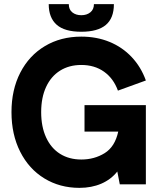

<svg xmlns="http://www.w3.org/2000/svg" viewBox="-20 -891 776 928"><path d="M35.5 -349Q35.5 -457 78 -539.8Q120.5 -622.5 197 -668.2Q273.5 -714 373 -714Q447.5 -714 509.5 -688.5Q571.5 -663 616.5 -615.2Q661.5 -567.5 685 -502L550 -453Q528.5 -512 482.8 -544.5Q437 -577 373 -577Q314 -577 270.2 -549.5Q226.5 -522 202.8 -470.8Q179 -419.5 179 -349Q179 -278.5 202.8 -226.8Q226.5 -175 270.2 -147.5Q314 -120 373 -120Q436 -120 485.8 -150.8Q535.5 -181.5 551.5 -255H388.5V-383H685V0H559L547 -62Q516.5 -23.5 469.5 -3.2Q422.5 17 364 17Q269 17 194.2 -28.8Q119.5 -74.5 77.5 -157.8Q35.5 -241 35.5 -349ZM215.5 -871H312.5Q312.5 -844.5 329.8 -831Q347 -817.5 373 -817.5Q399.5 -817.5 416.8 -831.5Q434 -845.5 434 -871H530.5Q530.5 -803 491.2 -770.2Q452 -737.5 373 -737.5Q292 -737.5 253.8 -771.5Q215.5 -805.5 215.5 -871Z"/></svg>

Font: HK Grotesk ExtraBold
Style: Regular
Weight: 800
Designer: Alfredo Marco Pradil
Foundry: Hanken Design Co.
Version: Version 3.001